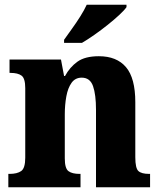

<svg xmlns="http://www.w3.org/2000/svg" viewBox="-20 -786 673 806"><path d="M15 0V-56H20Q52 -56 69 -68Q86 -80 86 -124V-416Q86 -457 70.5 -468.5Q55 -480 24 -480H20V-536H236L249 -467H253Q273 -504 305 -527Q337 -550 395 -550Q470 -550 509 -504Q548 -458 548 -357V-126Q548 -80 561 -68Q574 -56 606 -56H610V0H383V-325Q383 -389 370.5 -424.5Q358 -460 323 -460Q296 -460 280.5 -438.5Q265 -417 258.5 -381.5Q252 -346 252 -306V-121Q252 -79 267.5 -67.5Q283 -56 314 -56H318V0ZM249 -619Q263 -639 281.5 -664.5Q300 -690 317 -717Q334 -744 344 -766H511V-756Q502 -743 481 -723.5Q460 -704 432.5 -682Q405 -660 376.5 -640Q348 -620 324 -606H249Z"/></svg>

Font: Noto Serif SemiCondensed ExtraBold
Style: Regular
Weight: 800
Width: 4
Designer: Monotype Design Team
Foundry: Monotype Imaging Inc.
Version: Version 2.015